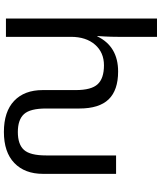

<svg xmlns="http://www.w3.org/2000/svg" viewBox="54 -818 774 921"><g transform="rotate(90 440.5 -358.0)"><path d="M613.3 9.8C678.1 9.8 727.8 -6.9 762.5 -40.3C797.1 -73.6 814.5 -119.6 814.5 -178.2V-528.3H726.1V-192.4C726.1 -141.6 717.3 -106.4 699.7 -86.7C682.1 -67 653.5 -57.1 613.8 -57.1C574.4 -57.1 545.7 -67 527.8 -86.7C509.9 -106.4 501 -141.6 501 -192.4V-352.1C501 -415.5 486.3 -462.4 457 -492.7C427.7 -522.9 383.3 -538.1 323.7 -538.1C243.3 -538.1 187 -504.7 154.8 -438H153.3C153.6 -441.2 154.4 -453.5 155.5 -474.6C156.7 -495.8 157.2 -516.3 157.2 -536.1V-724.6H69.3V0H157.2V-311.5C157.2 -360 169.7 -398.6 194.6 -427.2C219.5 -455.9 252.6 -470.2 293.9 -470.2C335.6 -470.2 365.8 -460.1 384.5 -439.9C403.2 -419.8 412.6 -384.8 412.6 -335V-176.3C412.6 -117.7 429.9 -72 464.4 -39.3C498.9 -6.6 548.5 9.8 613.3 9.8Z"/></g></svg>

Font: Arimo
Style: Regular
Weight: 400
Designer: Steve Matteson
Foundry: Monotype Imaging Inc.
Version: Version 1.32